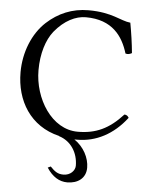

<svg xmlns="http://www.w3.org/2000/svg" viewBox="-59 -706 765 987"><g transform="rotate(5 323.0 -212.5)"><path d="M219 166C248 211 284 233 325 233C379 233 421 204 421 149C421 98 392 43 343 10C348 10 352 10 357 10C454 10 543 -36 611 -125C606 -134 599 -140 588 -140C517 -62 449 -31 356 -31C221 -31 128 -183 128 -329C128 -415 151 -487 187 -532C237 -593 295 -621 347 -621C485 -621 540 -539 566 -453C578 -449 588 -452 599 -458C594 -510 587 -558 577 -613C526 -618 481 -658 358 -658C273 -658 202 -627 143 -573C77 -512 37 -414 37 -310C37 -164 112 -37 263 -1V0C325 19 362 77 362 144C362 169 338 195 302 195C272 195 256 182 234 159Z"/></g></svg>

Font: Libertinus Serif
Style: Regular
Weight: 400
Designer: Philipp H. Poll, Khaled Hosny
Foundry: Caleb Maclennan
Version: Version 7.050;RELEASE